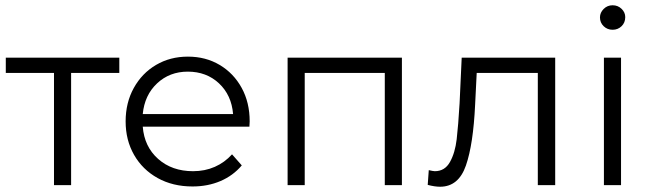

<svg xmlns="http://www.w3.org/2000/svg" viewBox="-20 -703 2471 729"><path d="M433 -426H250V0H185V-426H2V-484H433Z M927 -222H522Q528 -146 580.5 -99.5Q633 -53 713 -53Q758 -53 795.5 -69.5Q833 -86 861 -117L898 -75Q865 -36 817 -15.5Q769 5 711 5Q636 5 578.5 -27Q521 -59 489 -115Q457 -171 457 -242Q457 -313 488 -369Q519 -425 572.5 -456.5Q626 -488 693.5 -488Q761 -488 814 -456.5Q867 -425 897.5 -369.5Q928 -314 928 -242ZM522 -270H865Q859 -342 811.5 -386.5Q764 -431 693 -431Q624 -431 576.5 -386.5Q529 -342 522 -270Z M1506 -484V0H1441V-426H1137V0H1072V-484Z M2088 -484V0H2022V-426H1790L1784 -306Q1777 -155 1749 -74.5Q1721 6 1651 6Q1631 6 1604 -1L1608 -57Q1625 -53 1631 -53Q1669 -53 1688.5 -88Q1708 -123 1714 -174.5Q1720 -226 1725 -311L1733 -484Z M2273 -484H2338V0H2273ZM2258 -637Q2258 -655 2272 -669Q2286 -683 2306 -683Q2326 -683 2340 -669.5Q2354 -656 2354 -638Q2354 -617 2340 -603.5Q2326 -590 2306 -590Q2286 -590 2272 -603.5Q2258 -617 2258 -637Z"/></svg>

Font: Montserrat Ace
Style: Regular
Weight: 400
Designer: Julieta Ulanovsky
Foundry: Julieta Ulanovsky
Version: Version 1